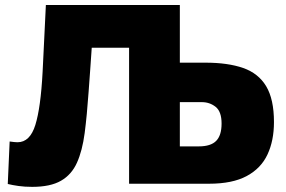

<svg xmlns="http://www.w3.org/2000/svg" viewBox="-20 -733 1140 766"><path d="M108.5 12.5Q78.5 12.5 53.8 9Q29 5.5 11 1L18.5 -168.5Q39.5 -165.5 50 -165.5Q99.5 -165.5 121 -234.5Q142.5 -303.5 150 -446.5Q153 -510.5 156.5 -579Q160 -647.5 163 -713H697.5V-483H799.5Q889 -483 950 -461.8Q1011 -440.5 1042 -388.8Q1073 -337 1073 -246Q1073 -172 1047.2 -116.8Q1021.5 -61.5 964.5 -30.8Q907.5 0 814 0H495V-542.5H346Q343 -499.5 340 -456Q336.5 -412.5 333.5 -366.5Q327 -273 317.8 -202.2Q308.5 -131.5 287 -83.8Q265.5 -36 223.2 -11.8Q181 12.5 108.5 12.5ZM697.5 -149H773Q821 -149 842.5 -171Q864 -193 864 -240Q864 -288 840.2 -306.8Q816.5 -325.5 785.5 -325.5H697.5Z"/></svg>

Font: Heraclito ExtraBold
Style: Regular
Weight: 800
Designer: Kostas Bartsokas (font) & Cristiano Sobral (main changes)
Foundry: Kostas Bartsokas (font) & Cristiano Sobral (main changes)
Version: Version 1.00;July 8, 2020;FontCreator 13.0.0.2655 64-bit